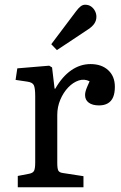

<svg xmlns="http://www.w3.org/2000/svg" viewBox="-20 -792 513 812"><path d="M55.2 0V-47.9L103 -57.1Q119.1 -60.1 124 -69.6Q128.9 -79.1 128.9 -105V-384.8Q128.9 -419.9 123 -431.9Q117.2 -443.8 95.2 -446.8L45.9 -454.1L53.2 -502.9L188 -514.2L200.2 -506.8L210.9 -417H213.9Q242.7 -467.8 280.8 -494.4Q318.8 -521 362.8 -521Q409.7 -521 437.7 -495.1Q465.8 -469.2 465.8 -424.8Q465.8 -398.9 458.5 -381.3Q451.2 -363.8 436 -355Q420.9 -346.2 398.9 -346.2Q371.1 -346.2 355.5 -357.7Q339.8 -369.1 339.8 -390.1Q339.8 -397.9 342 -406Q344.2 -414.1 348.6 -424.6Q353 -435.1 358.9 -448.2Q336.9 -459.5 313 -451.7Q289.1 -443.8 268.6 -422.4Q248 -400.9 235.1 -370.4Q222.2 -339.8 222.2 -306.2V-103Q222.2 -79.1 226.6 -70.6Q231 -62 247.1 -60.1L333 -46.9V0ZM220.7 -580.1 196.8 -605 300.8 -743.2Q312 -758.3 321 -765.1Q330.1 -772 339.8 -772Q355 -772 365.5 -764.4Q376 -756.8 381.8 -745.4Q387.7 -733.9 387.7 -721.2Q387.7 -705.1 378.9 -692.1Q370.1 -679.2 353 -668Z"/></svg>

Font: Literata
Style: Regular
Weight: 400
Designer: Latin by Veronika Burian and Jose Scaglione. Greek by Irene Vlachou. Cyrillic by Vera Evstafieva.
Foundry: TypeTogether
Version: Version 3.002